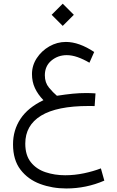

<svg xmlns="http://www.w3.org/2000/svg" viewBox="-20 -707 651 1064"><path d="M327.6 -686.5 389.2 -625 327.6 -563.5 266.1 -625ZM509.3 -189.5 504.4 -119.1Q491.7 -119.6 484.9 -119.6Q478 -119.6 471.2 -119.6Q295.4 -119.6 207.8 -66.2Q120.1 -12.7 120.1 88.9Q120.1 153.3 150.9 191.9Q181.6 230.5 232.2 247.3Q282.7 264.2 341.3 264.2Q393.6 264.2 445.6 253.2Q497.6 242.2 539.1 226.1L558.1 293.9Q458 337.4 347.2 337.4Q269.5 337.4 202.1 312.3Q134.8 287.1 93.5 233.2Q52.2 179.2 52.2 92.8Q52.2 14.2 93.5 -48.3Q134.8 -110.8 220.7 -151.9Q189.9 -183.6 173.6 -218.8Q157.2 -253.9 157.2 -296.4Q157.2 -344.2 183.8 -384.8Q210.4 -425.3 253.4 -450Q296.4 -474.6 345.2 -474.6Q418 -474.6 502 -418.9L475.6 -359.4Q441.4 -379.4 409.9 -390.4Q378.4 -401.4 350.1 -401.4Q300.8 -401.4 264.6 -371.1Q228.5 -340.8 228.5 -289.6Q228.5 -249 251.5 -221.4Q274.4 -193.8 295.4 -176.3Q345.7 -184.1 382.8 -187.7Q419.9 -191.4 458.5 -191.4Q472.7 -191.4 482.4 -190.9Q492.2 -190.4 509.3 -189.5Z"/></svg>

Font: Vazirmatn UI NL Light
Style: Regular
Weight: 300
Designer: Saber Rastikerdar
Foundry: Saber Rastikerdar
Version: Version 33.003